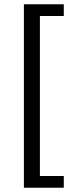

<svg xmlns="http://www.w3.org/2000/svg" viewBox="-20 -728 354 900"><path d="M92 152V-708H279V-653H167V97H279V152Z"/></svg>

Font: Source Sans 3 Medium
Style: Regular
Weight: 500
Designer: Paul D. Hunt
Foundry: Adobe
Version: Version 3.052;hotconv 1.1.0;makeotfexe 2.6.0